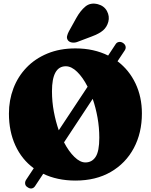

<svg xmlns="http://www.w3.org/2000/svg" viewBox="-20 -991 844 1075"><path d="M134 57Q122.5 50.5 120.8 38.2Q119 26 127 14.5L169 -49Q102 -98 66 -176.8Q30 -255.5 30 -355Q30 -430 55 -496Q80 -562 128 -612.2Q176 -662.5 245.2 -691.2Q314.5 -720 402.5 -720Q454.5 -720 500.5 -709.8Q546.5 -699.5 585.5 -680L627 -743Q633.5 -754 645.8 -756Q658 -758 669.5 -750Q681 -742 683.2 -730.8Q685.5 -719.5 678.5 -709L638 -648Q703 -599 738.8 -523.5Q774.5 -448 774.5 -356Q774.5 -246.5 729.2 -161.8Q684 -77 600.5 -28.5Q517 20 402.5 20Q351 20 305.5 10.2Q260 0.5 222 -18L177 50Q169.5 62 157.8 64Q146 66 134 57ZM271 -480Q271 -421.5 281.5 -365.8Q292 -310 309 -261.5L470.5 -505.5Q444 -557.5 412 -588.8Q380 -620 348.5 -620Q271 -620 271 -480ZM536 -220Q536 -277 526 -332.8Q516 -388.5 499 -437.5L338.5 -194Q365 -143 396.8 -112.2Q428.5 -81.5 458 -81.5Q495 -81.5 515.5 -113Q536 -144.5 536 -220ZM406.5 -889Q430 -931.5 458.5 -954.8Q487 -978 528 -967.5Q563.5 -958 579 -928.8Q594.5 -899.5 586.5 -869Q578.5 -839.5 557.2 -821Q536 -802.5 493 -786.5L413.5 -756.5Q399.5 -751 384.5 -752.8Q369.5 -754.5 361 -764.5Q352.5 -776 355.5 -789Q358.5 -802 366 -816Z"/></svg>

Font: Fraunces 9pt SuperSoft Black
Style: Regular
Weight: 900
Version: Version 1.000;[b76b70a41]